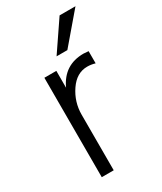

<svg xmlns="http://www.w3.org/2000/svg" viewBox="-182 -780 716 848"><g transform="rotate(-30 176.5 -356.0)"><path d="M353 -712H272L170 -562H225ZM137 -507H76V0H137V-283C137 -326.3 149.2 -365.8 173.5 -401.5C197.8 -437.2 228 -455 264 -455C277.3 -455 290.7 -453 304 -449V-511C292 -512.3 283.7 -513 279 -513C212.3 -513 165 -482.3 137 -421Z"/></g></svg>

Font: Hind Light
Style: Regular
Weight: 300
Designer: Manushi Parikh, Satya Rajpurohit
Foundry: Indian Type Foundry
Version: Version 1.201;PS 1.0;hotconv 1.0.78;makeotf.lib2.5.61930; tt